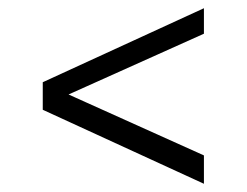

<svg xmlns="http://www.w3.org/2000/svg" viewBox="-20 -571 600 467"><path d="M476 -551V-489L104 -322L84 -334V-371ZM476 -193V-124L84 -304V-346L105 -360Z"/></svg>

Font: Roboto Serif 20pt Light
Style: Regular
Weight: 300
Version: Version 1.008